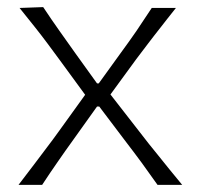

<svg xmlns="http://www.w3.org/2000/svg" viewBox="-20 -518 560 538"><path d="M31.9 0H98.1C113.8 -23.8 128.1 -45.2 141.9 -64.8C155.2 -84.3 170.5 -105.7 187.6 -129.5L251.9 -219.5H258.1L329 -125.7C346.7 -102.4 362.9 -81.4 376.7 -62.4C390.5 -43.3 405.7 -22.4 421.4 0H490.5C464.3 -31.9 441.9 -59 424.3 -81.4C406.2 -103.3 388.1 -126.2 369.5 -150.5L289.5 -253.3L361.9 -352.4C374.3 -369 385.7 -383.8 396.2 -397.6C406.2 -411 417.6 -425.2 429.5 -440.5C441.4 -455.7 455.7 -474.3 472.9 -495.7H405.2C389.5 -471.9 375.2 -450.5 362.4 -431.4C349 -411.9 334.3 -391.4 318.6 -370L256.7 -284.3H251.9L191 -369C175.2 -391 160.5 -411.9 146.7 -431.4C132.9 -451 117.6 -472.9 101 -498.1L34.8 -495.7C51.4 -475.2 66.2 -456.7 78.6 -441C91 -425.2 102.9 -410 113.8 -395.2C124.8 -380.5 136.2 -364.8 148.6 -348.1L218.6 -252.4L145.2 -150.5C133.3 -133.8 121.9 -118.6 111 -104.3C100 -89.5 88.6 -74.3 76.2 -58.1C63.8 -41.4 49 -22.4 31.9 0Z"/></svg>

Font: Pinar Light
Style: Regular
Weight: 300
Designer: Amin Abedi
Version: Version 2.00;September 9, 2021;FontCreator 13.0.0.2683 64-bi